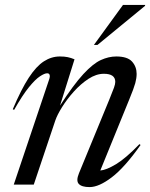

<svg xmlns="http://www.w3.org/2000/svg" viewBox="-20 -752 612 782"><path d="M37.5 -304.5 32 -307Q66.5 -388.5 97.2 -435.5Q128 -482.5 158.8 -502.2Q189.5 -522 224 -522Q242.5 -522 255.8 -519.2Q269 -516.5 283.5 -510.5L224.5 -322Q279.5 -407 319.2 -450Q359 -493 390.8 -507.5Q422.5 -522 453.5 -522Q499 -522 517.8 -501.2Q536.5 -480.5 536.5 -451Q536.5 -434 531 -413.5Q525.5 -393 506.5 -347L388.5 -57.5Q413 -59.5 452.5 -83.2Q492 -107 548 -165L552.5 -161.5Q487.5 -69.5 435.2 -29.8Q383 10 345 10Q313 10 301 -2.8Q289 -15.5 301.5 -46L425 -346Q439 -380 444.2 -394.8Q449.5 -409.5 449.5 -418.5Q449.5 -451.5 403 -451.5Q372 -451.5 340.2 -430.8Q308.5 -410 280.5 -378.8Q252.5 -347.5 232.8 -315.8Q213 -284 205.5 -262L117.5 0H36L181 -431Q184 -439.5 182.2 -446.5Q180.5 -453.5 172 -453.5Q161.5 -453.5 142.8 -441.2Q124 -429 97.8 -396.8Q71.5 -364.5 37.5 -304.5ZM362.5 -569 481 -732H571.5L570.5 -728L377 -569Z"/></svg>

Font: Newsreader 72pt
Style: Italic
Weight: 400
Italic angle: -17°
Designer: Hugues Gentile
Foundry: Production Type
Version: Version 1.003; ttfautohint (v1.8.3)